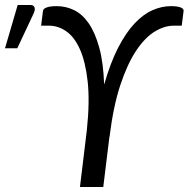

<svg xmlns="http://www.w3.org/2000/svg" viewBox="-111 -746 753 766"><path d="M0 0ZM325.5 -200 301 0H208L235.5 -227Q247.5 -341 238.8 -420.5Q230 -500 207.8 -549.5Q185.5 -599 153.2 -621.2Q121 -643.5 85.5 -643.5H53L60.5 -702.5Q61.5 -711.5 75.8 -716.5Q90 -721.5 115.5 -721.5Q152 -721.5 184.8 -705.5Q217.5 -689.5 243 -652.8Q268.5 -616 285 -556Q301.5 -496 304.5 -408.5Q329.5 -496 360.5 -556Q391.5 -616 426.2 -652.8Q461 -689.5 497.8 -705.5Q534.5 -721.5 570.5 -721.5Q596 -721.5 609.2 -716.5Q622.5 -711.5 621.5 -702.5L614 -643.5H581.5Q545 -643.5 506.2 -620Q467.5 -596.5 432.2 -543.8Q397 -491 369 -406.5Q341 -322 326 -200ZM-91 -553.5 -40.5 -726H10.5Q23 -726 26.5 -717.2Q30 -708.5 24 -694L-42 -553.5Z"/></svg>

Font: Lato
Style: Italic
Weight: 400
Italic angle: -7°
Designer: Lukasz Dziedzic
Foundry: tyPoland Lukasz Dziedzic
Version: Version 2.007; 2014-02-27